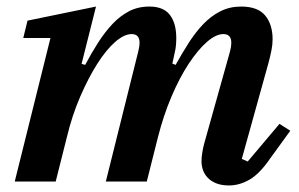

<svg xmlns="http://www.w3.org/2000/svg" viewBox="-20 -554 914 586"><path d="M679 12Q656 12 640 5.5Q624 -1 614 -11.5Q604 -22 599.5 -35Q595 -48 595 -62Q595 -74 597.5 -89Q600 -104 603 -115L682 -397Q686 -412 686 -423Q686 -450 662 -450Q639 -450 611.5 -426Q584 -402 556 -359.5Q528 -317 503.5 -259.5Q479 -202 462 -135L428 0H303L402 -397Q406 -413 406 -423Q406 -450 382 -450Q359 -450 331.5 -426Q304 -402 277 -359.5Q250 -317 225 -259.5Q200 -202 184 -135L150 0H25L134 -438H51L64 -491L273 -534L229 -359L240 -356Q259 -392 279.5 -424Q300 -456 323 -480.5Q346 -505 373.5 -519.5Q401 -534 436 -534Q479 -534 498.5 -508.5Q518 -483 518 -438Q518 -427 517 -415.5Q516 -404 513 -392L506 -360L516 -356Q536 -392 556.5 -424Q577 -456 600.5 -480.5Q624 -505 652.5 -519.5Q681 -534 716 -534Q767 -534 789.5 -506.5Q812 -479 812 -434Q812 -418 808.5 -400.5Q805 -383 800 -364L718 -69L736 -61L833 -176L866 -155L805 -71Q773 -24 742 -6Q711 12 679 12Z"/></svg>

Font: IBM Plex Serif SmBld
Style: Italic
Weight: 600
Italic angle: -14°
Designer: Mike Abbink, Paul van der Laan, Pieter van Rosmalen
Foundry: Bold Monday
Version: Version 3.001